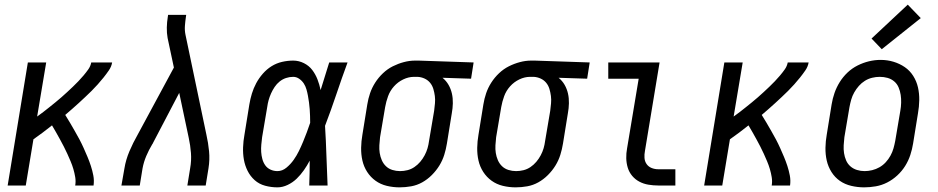

<svg xmlns="http://www.w3.org/2000/svg" viewBox="-20 -799 4040 827"><path d="M13 0 100 -530H179L140 -297Q154 -307 167 -317Q180 -327 193 -337.5Q206 -348 219 -358.5Q232 -369 244.5 -380Q257 -391 269.5 -402.5Q282 -414 294 -425.5Q306 -437 317.5 -449Q329 -461 340 -474Q351 -487 360.5 -500.5Q370 -514 373 -530H463Q460 -512 449 -496Q438 -480 426 -465Q414 -450 401 -435.5Q388 -421 374.5 -407.5Q361 -394 347 -381Q333 -368 319 -355Q305 -342 290.5 -329.5Q276 -317 261 -304Q272 -287 282 -269.5Q292 -252 302.5 -234Q313 -216 322.5 -198Q332 -180 340.5 -161Q349 -142 357 -123Q365 -104 371.5 -84Q378 -64 382 -43Q386 -22 383 0H304Q307 -18 304 -36Q301 -54 296 -71Q291 -88 284 -104.5Q277 -121 270 -136.5Q263 -152 255 -167.5Q247 -183 238.5 -198.5Q230 -214 221.5 -229Q213 -244 204 -259Q184 -243 164 -228Q144 -213 124 -199L91 0Z M503 0 516 -74Q522 -111 537.5 -147.5Q553 -184 573 -219L729 -508L702 -635Q698 -657 698.5 -680.5Q699 -704 703 -728L704 -735H782L781 -728Q778 -708 776.5 -688Q775 -668 779 -649L869 -219Q877 -184 880.5 -147.5Q884 -111 878 -74L866 0H787L799 -74Q805 -107 802.5 -140Q800 -173 793 -205L752 -399L641 -187Q640 -185 639 -183Q638 -181 637 -179L636 -178Q621 -153 610 -127Q599 -101 594 -74L582 0Z M1175 8Q1148 8 1122 1Q1096 -6 1077 -23Q1058 -40 1046.5 -63Q1035 -86 1030.5 -111.5Q1026 -137 1027 -164.5Q1028 -192 1033 -219L1054 -349Q1058 -373 1065 -396Q1072 -419 1083.5 -440.5Q1095 -462 1112 -481.5Q1129 -501 1150 -514Q1171 -527 1195 -532.5Q1219 -538 1243 -538Q1267 -538 1289 -527Q1311 -516 1325 -497.5Q1339 -479 1347.5 -457Q1356 -435 1361 -411Q1370 -441 1379.5 -470.5Q1389 -500 1398 -530H1477Q1452 -462 1429 -393.5Q1406 -325 1380 -257Q1384 -193 1386 -128.5Q1388 -64 1391 0H1312Q1313 -27 1313.5 -53.5Q1314 -80 1314 -107Q1303 -86 1289 -66Q1275 -46 1258 -29.5Q1241 -13 1219 -2.5Q1197 8 1175 8ZM1175 -62Q1196 -62 1214 -77Q1232 -92 1245 -110.5Q1258 -129 1267.5 -148.5Q1277 -168 1285.5 -188.5Q1294 -209 1301.5 -229Q1309 -249 1316 -270Q1316 -285 1315.5 -299.5Q1315 -314 1314 -328.5Q1313 -343 1311 -357.5Q1309 -372 1306.5 -386Q1304 -400 1300 -414Q1296 -428 1288.5 -439.5Q1281 -451 1269 -459.5Q1257 -468 1243 -468Q1227 -468 1212 -463Q1197 -458 1184.5 -448Q1172 -438 1163 -424.5Q1154 -411 1147.5 -396.5Q1141 -382 1137 -367.5Q1133 -353 1131 -338L1109 -208Q1107 -192 1105.5 -176Q1104 -160 1105 -144.5Q1106 -129 1110 -114Q1114 -99 1122.5 -87Q1131 -75 1145 -68.5Q1159 -62 1175 -62Z M1701 8Q1673 8 1646 1.5Q1619 -5 1597.5 -20.5Q1576 -36 1561.5 -58.5Q1547 -81 1541 -107.5Q1535 -134 1535.5 -162.5Q1536 -191 1541 -219L1562 -349Q1566 -374 1574 -397.5Q1582 -421 1596 -443Q1610 -465 1629.5 -483.5Q1649 -502 1672 -513.5Q1695 -525 1719.5 -531.5Q1744 -538 1768 -538Q1772 -538 1775.5 -538Q1779 -538 1783 -538L2020 -530L2009 -460L1886 -464Q1902 -451 1912 -433.5Q1922 -416 1926.5 -396Q1931 -376 1930.5 -354Q1930 -332 1926 -311L1905 -181Q1901 -156 1893.5 -132Q1886 -108 1872.5 -86Q1859 -64 1840 -45Q1821 -26 1798.5 -13.5Q1776 -1 1751 3.5Q1726 8 1701 8ZM1703 -62Q1719 -62 1735 -66Q1751 -70 1765 -79.5Q1779 -89 1790 -102Q1801 -115 1809 -130Q1817 -145 1821.5 -160.5Q1826 -176 1828 -192L1850 -322Q1852 -338 1853.5 -354Q1855 -370 1853 -385.5Q1851 -401 1846.5 -416Q1842 -431 1832.5 -442.5Q1823 -454 1809 -460.5Q1795 -467 1779 -468H1771Q1769 -468 1767 -468Q1765 -468 1763 -468Q1740 -468 1717 -457Q1694 -446 1677 -427Q1660 -408 1651.5 -384.5Q1643 -361 1639 -338L1617 -208Q1615 -191 1614 -173.5Q1613 -156 1615.5 -140Q1618 -124 1624.5 -109Q1631 -94 1642.5 -83Q1654 -72 1670 -67Q1686 -62 1703 -62Z M2201 8Q2173 8 2146 1.5Q2119 -5 2097.5 -20.5Q2076 -36 2061.5 -58.5Q2047 -81 2041 -107.5Q2035 -134 2035.5 -162.5Q2036 -191 2041 -219L2062 -349Q2066 -374 2074 -397.5Q2082 -421 2096 -443Q2110 -465 2129.5 -483.5Q2149 -502 2172 -513.5Q2195 -525 2219.5 -531.5Q2244 -538 2268 -538Q2272 -538 2275.5 -538Q2279 -538 2283 -538L2520 -530L2509 -460L2386 -464Q2402 -451 2412 -433.5Q2422 -416 2426.5 -396Q2431 -376 2430.5 -354Q2430 -332 2426 -311L2405 -181Q2401 -156 2393.5 -132Q2386 -108 2372.5 -86Q2359 -64 2340 -45Q2321 -26 2298.5 -13.5Q2276 -1 2251 3.5Q2226 8 2201 8ZM2203 -62Q2219 -62 2235 -66Q2251 -70 2265 -79.5Q2279 -89 2290 -102Q2301 -115 2309 -130Q2317 -145 2321.5 -160.5Q2326 -176 2328 -192L2350 -322Q2352 -338 2353.5 -354Q2355 -370 2353 -385.5Q2351 -401 2346.5 -416Q2342 -431 2332.5 -442.5Q2323 -454 2309 -460.5Q2295 -467 2279 -468H2271Q2269 -468 2267 -468Q2265 -468 2263 -468Q2240 -468 2217 -457Q2194 -446 2177 -427Q2160 -408 2151.5 -384.5Q2143 -361 2139 -338L2117 -208Q2115 -191 2114 -173.5Q2113 -156 2115.5 -140Q2118 -124 2124.5 -109Q2131 -94 2142.5 -83Q2154 -72 2170 -67Q2186 -62 2203 -62Z M2815 0Q2794 0 2773 -3.5Q2752 -7 2734 -16.5Q2716 -26 2703 -41.5Q2690 -57 2684 -76.5Q2678 -96 2677.5 -117.5Q2677 -139 2681 -160L2731 -460H2600V-530H2821L2758 -149Q2755 -134 2756 -119Q2757 -104 2765 -92.5Q2773 -81 2786.5 -75.5Q2800 -70 2815 -70H2889V0Z M3013 0 3100 -530H3179L3140 -297Q3154 -307 3167 -317Q3180 -327 3193 -337.5Q3206 -348 3219 -358.5Q3232 -369 3244.5 -380Q3257 -391 3269.5 -402.5Q3282 -414 3294 -425.5Q3306 -437 3317.5 -449Q3329 -461 3340 -474Q3351 -487 3360.5 -500.5Q3370 -514 3373 -530H3463Q3460 -512 3449 -496Q3438 -480 3426 -465Q3414 -450 3401 -435.5Q3388 -421 3374.5 -407.5Q3361 -394 3347 -381Q3333 -368 3319 -355Q3305 -342 3290.5 -329.5Q3276 -317 3261 -304Q3272 -287 3282 -269.5Q3292 -252 3302.5 -234Q3313 -216 3322.5 -198Q3332 -180 3340.5 -161Q3349 -142 3357 -123Q3365 -104 3371.5 -84Q3378 -64 3382 -43Q3386 -22 3383 0H3304Q3307 -18 3304 -36Q3301 -54 3296 -71Q3291 -88 3284 -104.5Q3277 -121 3270 -136.5Q3263 -152 3255 -167.5Q3247 -183 3238.5 -198.5Q3230 -214 3221.5 -229Q3213 -244 3204 -259Q3184 -243 3164 -228Q3144 -213 3124 -199L3091 0Z M3702 8Q3674 8 3646.5 1.5Q3619 -5 3597.5 -20Q3576 -35 3561.5 -58Q3547 -81 3541 -107.5Q3535 -134 3535.5 -162.5Q3536 -191 3541 -219L3562 -349Q3566 -374 3574.5 -398.5Q3583 -423 3597 -445.5Q3611 -468 3630.5 -486.5Q3650 -505 3674 -517Q3698 -529 3723 -535Q3748 -541 3773 -541Q3802 -541 3828.5 -533Q3855 -525 3877 -510Q3899 -495 3913.5 -472Q3928 -449 3934 -422.5Q3940 -396 3939.5 -367.5Q3939 -339 3934 -311L3913 -181Q3909 -156 3901 -131.5Q3893 -107 3879 -84.5Q3865 -62 3845 -43.5Q3825 -25 3801.5 -13Q3778 -1 3752.5 3.5Q3727 8 3702 8ZM3704 -62Q3720 -62 3736.5 -66Q3753 -70 3768 -78.5Q3783 -87 3795 -100Q3807 -113 3815.5 -128.5Q3824 -144 3828.5 -160Q3833 -176 3836 -192L3858 -322Q3861 -339 3861.5 -356.5Q3862 -374 3859.5 -390.5Q3857 -407 3850.5 -422.5Q3844 -438 3831.5 -448.5Q3819 -459 3803 -463.5Q3787 -468 3769 -468Q3753 -468 3736.5 -464Q3720 -460 3705.5 -451Q3691 -442 3679.5 -429Q3668 -416 3659.5 -401Q3651 -386 3646.5 -370Q3642 -354 3639 -338L3617 -208Q3615 -191 3614 -173.5Q3613 -156 3615.5 -139.5Q3618 -123 3624.5 -108Q3631 -93 3643 -82.5Q3655 -72 3671 -67Q3687 -62 3704 -62ZM3778 -587 3734 -633 3890 -779 3946 -721Z"/></svg>

Font: Iosevka Curly Slab Oblique
Style: Regular
Weight: 400
Italic angle: -9°
Monospace: yes
Designer: Belleve Invis
Foundry: Belleve Invis
Version: Version 11.1.0; ttfautohint (v1.8.3)